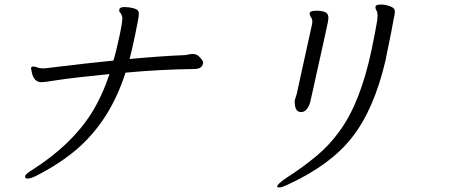

<svg xmlns="http://www.w3.org/2000/svg" viewBox="-20 -746 2040 843"><path d="M165 -446H178Q182 -446 256.5 -455.5Q331 -465 478 -480Q490 -519 505 -589.5Q520 -660 516.5 -672.5Q513 -685 507.5 -690.5Q502 -696 504 -704V-706Q508 -715 526.5 -715Q545 -715 563.5 -710.5Q582 -706 587 -697.5Q592 -689 587 -662.5Q582 -636 574 -596L560 -532Q555 -509 549 -487Q689 -500 792 -504Q801 -505 809 -507Q817 -509 825 -509H828Q845 -509 859 -493Q873 -477 872 -470L871 -466Q866 -443 832 -443Q679 -441 531 -427Q465 -220 321 -94Q245 -28 137 27Q114 38 103 38Q92 38 91 33.5Q90 29 90 28Q93 17 120 1Q293 -109 381 -248Q428 -323 461 -421Q294 -404 233.5 -394.5Q173 -385 163 -385Q127 -385 119 -432Q116 -446 116 -447Q118 -454 126.5 -454Q135 -454 144 -450Q153 -446 165 -446Z M1407 -590 1352 -342 1343 -302Q1340 -286 1330 -271Q1320 -256 1306 -254H1301Q1273 -254 1274 -304L1275 -308L1283 -334L1289 -362L1344 -612L1350 -639Q1354 -658 1346 -669.5Q1338 -681 1340 -689V-691Q1345 -699 1371.5 -699Q1398 -699 1412 -690Q1426 -681 1420 -651ZM1710 -671Q1700 -612 1679 -513L1673 -482Q1622 -264 1525 -142Q1432 -23 1249 62Q1218 77 1207 77Q1196 77 1197 72Q1199 61 1239 34Q1312 -13 1370 -61.5Q1428 -110 1472 -172Q1562 -295 1611 -525Q1629 -612 1635 -649.5Q1641 -687 1634 -698Q1627 -709 1629 -717V-719Q1633 -726 1652.5 -726Q1672 -726 1691 -719Q1710 -712 1712.5 -703Q1715 -694 1712 -679Z"/></svg>

Font: LXGW Bright GB
Style: Italic
Weight: 400
Italic angle: -12°
Designer: Christian Thalmann (Catharsis Fonts)
Foundry: LXGW / Christian Thalmann (Catharsis Fonts) / Fontworks Inc.
Version: Version 5.510